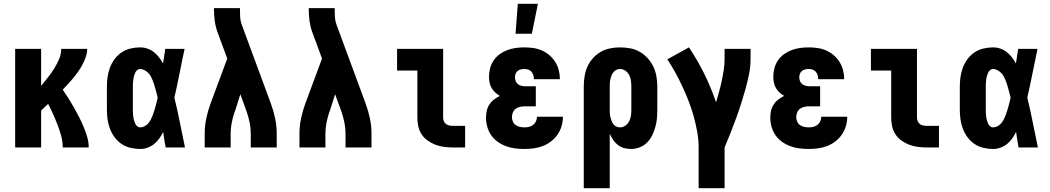

<svg xmlns="http://www.w3.org/2000/svg" viewBox="-20 -778 5540 1013"><path d="M60 0V-520H197V-325Q215 -347 232.5 -369Q250 -391 265 -415Q280 -439 291.5 -465.5Q303 -492 303 -520H440Q440 -499 433 -478.5Q426 -458 416 -439Q406 -420 394 -402.5Q382 -385 368.5 -368.5Q355 -352 340.5 -336.5Q326 -321 311 -305Q327 -282 342 -258Q357 -234 371 -209.5Q385 -185 397.5 -160Q410 -135 421 -109Q432 -83 440 -55.5Q448 -28 448 0H311Q311 -31 303 -60.5Q295 -90 284 -118.5Q273 -147 260.5 -175Q248 -203 234 -230Q225 -221 215.5 -212.5Q206 -204 197 -195V0Z M720 8Q694 8 668.5 2Q643 -4 621.5 -18.5Q600 -33 584.5 -54Q569 -75 560 -99Q551 -123 547.5 -148.5Q544 -174 544 -200V-320Q544 -346 547.5 -371.5Q551 -397 560 -421Q569 -445 584.5 -466Q600 -487 621.5 -501.5Q643 -516 668.5 -522Q694 -528 720 -528Q739 -528 758 -521.5Q777 -515 792 -503Q807 -491 819 -475.5Q831 -460 840 -443Q843 -462 846 -481.5Q849 -501 852 -520H954Q940 -456 927.5 -391.5Q915 -327 900 -263Q916 -198 929 -132Q942 -66 956 0H854Q850 -20 847 -40.5Q844 -61 841 -82Q832 -64 820.5 -47.5Q809 -31 793.5 -18.5Q778 -6 759 1Q740 8 720 8ZM720 -106Q732 -106 743 -112Q754 -118 762 -127Q770 -136 775.5 -147Q781 -158 785.5 -169.5Q790 -181 793.5 -192.5Q797 -204 800.5 -216Q804 -228 806.5 -239.5Q809 -251 812 -263Q809 -275 806 -286.5Q803 -298 800 -309Q797 -320 793.5 -331.5Q790 -343 785.5 -354Q781 -365 775.5 -375.5Q770 -386 761.5 -394Q753 -402 742 -408Q731 -414 720 -414Q710 -414 703 -407.5Q696 -401 692.5 -392.5Q689 -384 686.5 -375Q684 -366 683 -357Q682 -348 681.5 -338.5Q681 -329 681 -320V-200Q681 -191 681.5 -181.5Q682 -172 683 -163Q684 -154 686.5 -145Q689 -136 692.5 -127.5Q696 -119 703 -112.5Q710 -106 720 -106Z M1060 0V-74Q1060 -114 1068.5 -154Q1077 -194 1091 -232L1179 -469L1127 -610Q1117 -638 1113 -668Q1109 -698 1109 -728V-735H1246V-728Q1246 -708 1247 -688Q1248 -668 1255 -649L1409 -232Q1423 -194 1431.5 -154Q1440 -114 1440 -74V0H1303V-74Q1303 -102 1297.5 -129.5Q1292 -157 1283 -184V-185Q1282 -187 1281.5 -189Q1281 -191 1280 -193L1248 -281L1221 -195Q1219 -191 1217.5 -187Q1216 -183 1215 -179Q1207 -154 1202 -127Q1197 -100 1197 -74V0Z M1560 0V-74Q1560 -114 1568.5 -154Q1577 -194 1591 -232L1679 -469L1627 -610Q1617 -638 1613 -668Q1609 -698 1609 -728V-735H1746V-728Q1746 -708 1747 -688Q1748 -668 1755 -649L1909 -232Q1923 -194 1931.5 -154Q1940 -114 1940 -74V0H1803V-74Q1803 -102 1797.5 -129.5Q1792 -157 1783 -184V-185Q1782 -187 1781.5 -189Q1781 -191 1780 -193L1748 -281L1721 -195Q1719 -191 1717.5 -187Q1716 -183 1715 -179Q1707 -154 1702 -127Q1697 -100 1697 -74V0Z M2370 0Q2346 0 2323 -3Q2300 -6 2278.5 -14Q2257 -22 2237.5 -35.5Q2218 -49 2205 -68.5Q2192 -88 2187 -111Q2182 -134 2182 -157V-406H2075V-520H2318V-157Q2318 -147 2322 -138Q2326 -129 2333.5 -123.5Q2341 -118 2350.5 -116Q2360 -114 2370 -114H2434V0Z M2748 8Q2723 8 2698.5 5Q2674 2 2650.5 -6.5Q2627 -15 2606.5 -29.5Q2586 -44 2572 -64Q2558 -84 2551 -108.5Q2544 -133 2544 -157Q2544 -175 2548 -193Q2552 -211 2562 -226.5Q2572 -242 2586.5 -253Q2601 -264 2617 -272Q2604 -280 2592.5 -290.5Q2581 -301 2573.5 -314Q2566 -327 2563 -342.5Q2560 -358 2560 -373Q2560 -396 2566 -418.5Q2572 -441 2585 -460Q2598 -479 2617 -492.5Q2636 -506 2657.5 -514Q2679 -522 2701.5 -525Q2724 -528 2747 -528Q2771 -528 2794.5 -524.5Q2818 -521 2839.5 -511.5Q2861 -502 2879 -486.5Q2897 -471 2909.5 -451Q2922 -431 2928 -408Q2934 -385 2934 -361V-360H2797Q2797 -371 2794 -381Q2791 -391 2784.5 -399Q2778 -407 2768 -410.5Q2758 -414 2747 -414Q2738 -414 2728.5 -412Q2719 -410 2711.5 -404Q2704 -398 2700.5 -389Q2697 -380 2697 -371Q2697 -361 2700.5 -351Q2704 -341 2712 -334.5Q2720 -328 2730 -325.5Q2740 -323 2750 -323H2807V-217H2750Q2737 -217 2724.5 -214.5Q2712 -212 2701.5 -204.5Q2691 -197 2686 -185Q2681 -173 2681 -160Q2681 -148 2686 -136.5Q2691 -125 2701 -118Q2711 -111 2723.5 -108.5Q2736 -106 2748 -106Q2760 -106 2772 -109Q2784 -112 2793.5 -119.5Q2803 -127 2808 -138.5Q2813 -150 2813 -162H2950Q2950 -137 2943 -113Q2936 -89 2922 -68.5Q2908 -48 2888 -32.5Q2868 -17 2845 -8Q2822 1 2797 4.5Q2772 8 2748 8ZM2700 -600 2712 -758H2818L2786 -600Z M3060 215V-320Q3060 -347 3064 -373.5Q3068 -400 3078.5 -424.5Q3089 -449 3107 -469.5Q3125 -490 3148 -503.5Q3171 -517 3197.5 -522.5Q3224 -528 3251 -528Q3278 -528 3305 -523Q3332 -518 3355.5 -504.5Q3379 -491 3397.5 -470.5Q3416 -450 3427.5 -425.5Q3439 -401 3443.5 -374Q3448 -347 3448 -320V-200Q3448 -177 3446 -153.5Q3444 -130 3437.5 -107.5Q3431 -85 3420.5 -63.5Q3410 -42 3393.5 -25.5Q3377 -9 3354.5 -0.5Q3332 8 3309 8Q3290 8 3272 3Q3254 -2 3239.5 -13.5Q3225 -25 3214.5 -40.5Q3204 -56 3197 -73V215ZM3251 -106Q3267 -106 3280 -115.5Q3293 -125 3300 -139Q3307 -153 3309 -168.5Q3311 -184 3311 -200V-320Q3311 -336 3309 -351.5Q3307 -367 3300 -381Q3293 -395 3280 -404.5Q3267 -414 3251 -414Q3241 -414 3232 -409.5Q3223 -405 3216.5 -397Q3210 -389 3206.5 -379.5Q3203 -370 3200.5 -360Q3198 -350 3197.5 -340Q3197 -330 3197 -320V-200Q3197 -190 3197.5 -180Q3198 -170 3200.5 -160Q3203 -150 3206.5 -140.5Q3210 -131 3216 -123Q3222 -115 3231.5 -110.5Q3241 -106 3251 -106Z M3666 215V0Q3666 -42 3658.5 -83Q3651 -124 3640 -164Q3629 -204 3614 -242.5Q3599 -281 3581.5 -319Q3564 -357 3544 -393.5Q3524 -430 3501 -465L3615 -528Q3660 -461 3696 -388Q3732 -315 3758 -238Q3766 -266 3774 -294.5Q3782 -323 3788 -351.5Q3794 -380 3798.5 -409.5Q3803 -439 3803 -468V-520H3940V-468Q3940 -427 3932 -387Q3924 -347 3913 -307.5Q3902 -268 3889.5 -229Q3877 -190 3863 -152Q3849 -114 3834 -76Q3819 -38 3803 0V215Z M4248 8Q4223 8 4198.5 5Q4174 2 4150.5 -6.5Q4127 -15 4106.5 -29.5Q4086 -44 4072 -64Q4058 -84 4051 -108.5Q4044 -133 4044 -157Q4044 -175 4048 -193Q4052 -211 4062 -226.5Q4072 -242 4086.5 -253Q4101 -264 4117 -272Q4104 -280 4092.5 -290.5Q4081 -301 4073.5 -314Q4066 -327 4063 -342.5Q4060 -358 4060 -373Q4060 -396 4066 -418.5Q4072 -441 4085 -460Q4098 -479 4117 -492.5Q4136 -506 4157.5 -514Q4179 -522 4201.5 -525Q4224 -528 4247 -528Q4271 -528 4294.5 -524.5Q4318 -521 4339.5 -511.5Q4361 -502 4379 -486.5Q4397 -471 4409.5 -451Q4422 -431 4428 -408Q4434 -385 4434 -361V-360H4297Q4297 -371 4294 -381Q4291 -391 4284.5 -399Q4278 -407 4268 -410.5Q4258 -414 4247 -414Q4238 -414 4228.5 -412Q4219 -410 4211.5 -404Q4204 -398 4200.5 -389Q4197 -380 4197 -371Q4197 -361 4200.5 -351Q4204 -341 4212 -334.5Q4220 -328 4230 -325.5Q4240 -323 4250 -323H4307V-217H4250Q4237 -217 4224.5 -214.5Q4212 -212 4201.5 -204.5Q4191 -197 4186 -185Q4181 -173 4181 -160Q4181 -148 4186 -136.5Q4191 -125 4201 -118Q4211 -111 4223.5 -108.5Q4236 -106 4248 -106Q4260 -106 4272 -109Q4284 -112 4293.5 -119.5Q4303 -127 4308 -138.5Q4313 -150 4313 -162H4450Q4450 -137 4443 -113Q4436 -89 4422 -68.5Q4408 -48 4388 -32.5Q4368 -17 4345 -8Q4322 1 4297 4.5Q4272 8 4248 8Z M4870 0Q4846 0 4823 -3Q4800 -6 4778.5 -14Q4757 -22 4737.5 -35.5Q4718 -49 4705 -68.5Q4692 -88 4687 -111Q4682 -134 4682 -157V-406H4575V-520H4818V-157Q4818 -147 4822 -138Q4826 -129 4833.5 -123.5Q4841 -118 4850.5 -116Q4860 -114 4870 -114H4934V0Z M5220 8Q5194 8 5168.5 2Q5143 -4 5121.5 -18.5Q5100 -33 5084.5 -54Q5069 -75 5060 -99Q5051 -123 5047.5 -148.5Q5044 -174 5044 -200V-320Q5044 -346 5047.5 -371.5Q5051 -397 5060 -421Q5069 -445 5084.5 -466Q5100 -487 5121.5 -501.5Q5143 -516 5168.5 -522Q5194 -528 5220 -528Q5239 -528 5258 -521.5Q5277 -515 5292 -503Q5307 -491 5319 -475.5Q5331 -460 5340 -443Q5343 -462 5346 -481.5Q5349 -501 5352 -520H5454Q5440 -456 5427.5 -391.5Q5415 -327 5400 -263Q5416 -198 5429 -132Q5442 -66 5456 0H5354Q5350 -20 5347 -40.5Q5344 -61 5341 -82Q5332 -64 5320.5 -47.5Q5309 -31 5293.5 -18.5Q5278 -6 5259 1Q5240 8 5220 8ZM5220 -106Q5232 -106 5243 -112Q5254 -118 5262 -127Q5270 -136 5275.5 -147Q5281 -158 5285.5 -169.5Q5290 -181 5293.5 -192.5Q5297 -204 5300.5 -216Q5304 -228 5306.5 -239.5Q5309 -251 5312 -263Q5309 -275 5306 -286.5Q5303 -298 5300 -309Q5297 -320 5293.5 -331.5Q5290 -343 5285.5 -354Q5281 -365 5275.5 -375.5Q5270 -386 5261.5 -394Q5253 -402 5242 -408Q5231 -414 5220 -414Q5210 -414 5203 -407.5Q5196 -401 5192.5 -392.5Q5189 -384 5186.5 -375Q5184 -366 5183 -357Q5182 -348 5181.5 -338.5Q5181 -329 5181 -320V-200Q5181 -191 5181.5 -181.5Q5182 -172 5183 -163Q5184 -154 5186.5 -145Q5189 -136 5192.5 -127.5Q5196 -119 5203 -112.5Q5210 -106 5220 -106Z"/></svg>

Font: Iosevka Curly Slab Heavy
Style: Regular
Weight: 900
Monospace: yes
Designer: Belleve Invis
Foundry: Belleve Invis
Version: Version 22.1.2; ttfautohint (v1.8.4)